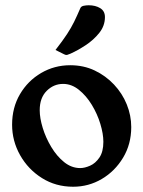

<svg xmlns="http://www.w3.org/2000/svg" viewBox="-20 -699 545 730"><path d="M247 -451Q298 -451 340 -431Q382 -411 413.5 -377.5Q445 -344 462 -302Q479 -260 479 -216Q479 -151 448 -99.5Q417 -48 367 -18.5Q317 11 258 11Q192 11 139.5 -22Q87 -55 56.5 -109Q26 -163 26 -225Q26 -290 56 -341Q86 -392 136.5 -421.5Q187 -451 247 -451ZM285 -60Q302 -60 322.5 -69Q343 -78 358 -100Q373 -122 373 -160Q373 -190 361.5 -228Q350 -266 329 -300.5Q308 -335 280 -357.5Q252 -380 220 -380Q184 -380 157.5 -353.5Q131 -327 131 -280Q131 -250 142.5 -212.5Q154 -175 175 -140Q196 -105 224 -82.5Q252 -60 285 -60ZM191 -509Q219 -545 235 -569.5Q251 -594 262 -616.5Q273 -639 285 -667Q288 -675 298 -677Q308 -679 317 -679Q343 -679 361 -668Q379 -657 379 -634Q379 -601 357.5 -574Q336 -547 305.5 -527Q275 -507 248 -495Q244 -494 240 -492Q236 -490 232 -490Q229 -490 223 -493Z"/></svg>

Font: Young Serif
Style: Regular
Weight: 400
Designer: Bastien Sozeau
Foundry: NBR — Bastien Sozeau
Version: Version 3.004; ttfautohint (v1.8.4.7-5d5b);gftools[0.9.33]